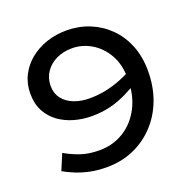

<svg xmlns="http://www.w3.org/2000/svg" viewBox="-117 -747 861 873"><g transform="rotate(-20 313.0 -310.5)"><path d="M255.7 13Q210.9 13 174 5Q137.1 -3 107.3 -15.2Q77.6 -27.5 54.1 -40.9L86.3 -117.8Q120.1 -97.9 159.6 -84.3Q199.1 -70.7 251.3 -70.7Q315.7 -70.7 368.1 -102.9Q420.4 -135 451.2 -193.9Q482 -252.7 482 -333Q482 -401.9 454.3 -450Q426.7 -498 383.1 -523.8Q339.4 -549.7 290.2 -549.7Q248 -549.7 214.6 -533.8Q181.1 -517.9 161.5 -489.5Q141.8 -461.2 140.9 -424.2Q140.4 -386.3 160.3 -360.2Q180.2 -334 214.3 -321Q248.4 -308 289.1 -308Q329.6 -308 367.8 -315.8Q406.1 -323.7 444.4 -339.1Q482.7 -354.5 522.4 -377.6L525.7 -314.8Q483.4 -288.9 443.4 -269.1Q403.4 -249.3 361.8 -238.9Q320.1 -228.5 270.9 -228.5Q228.1 -228.5 187.3 -239.9Q146.5 -251.3 113.6 -274.8Q80.7 -298.3 61.3 -334.6Q42 -370.8 42 -420Q42 -467.6 61.8 -507Q81.6 -546.4 116.4 -575.1Q151.3 -603.7 196.9 -619.1Q242.5 -634.5 294 -634.5Q353.5 -634.5 405.2 -613.5Q456.8 -592.6 496.3 -553.7Q535.7 -514.9 558.1 -459.7Q580.5 -404.5 580.5 -334.9Q580.5 -259.5 556.8 -196.1Q533 -132.7 489.1 -85.8Q445.2 -38.8 386.1 -12.9Q327 13 255.7 13Z"/></g></svg>

Font: BioRhyme ExtraBold
Style: Regular
Weight: 800
Designer: Aoife Mooney
Foundry: Aoife Mooney Type
Version: Version 1.600;gftools[0.9.33]